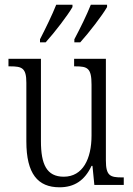

<svg xmlns="http://www.w3.org/2000/svg" viewBox="-20 -786 566 816"><path d="M296 -619V-606H321C359 -648 415 -721 435 -756V-766H366C348 -721 323 -670 296 -619ZM150 -619V-606H174C212 -648 268 -721 288 -756V-766H219C201 -721 176 -670 150 -619ZM233 10C296 10 340 -19 369 -81H373L381 0H506V-32H499C449 -32 430 -38 430 -104V-536H295V-504H300C352 -504 369 -497 369 -426V-210C369 -111 332 -35 251 -35C178 -35 154 -88 154 -186V-536H16V-504H23C74 -504 92 -497 92 -434V-185C92 -47 141 10 233 10Z"/></svg>

Font: Noto Serif Georgian Condensed Light
Style: Regular
Weight: 300
Width: 3
Designer: Monotype Design Team, Akaki Razmadze
Foundry: Google LLC
Version: Version 2.003